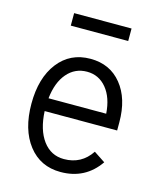

<svg xmlns="http://www.w3.org/2000/svg" viewBox="-105 -753 706 842"><g transform="rotate(15 248.0 -332.0)"><path d="M249 -442.4Q302.7 -442.4 337.4 -400.4Q372.1 -358.4 377 -286.1H115.2Q123 -359.4 158.7 -400.9Q194.3 -442.4 249 -442.4ZM249 12.7Q361.3 12.7 423.8 -78.1L372.1 -112.3Q328.1 -45.9 249 -45.9Q189.5 -45.9 153.3 -94.7Q117.2 -143.6 113.3 -227.5H442.4V-264.6Q442.4 -372.1 390.1 -436.5Q337.9 -501 249 -501Q157.2 -501 103 -431.2Q48.8 -361.3 48.8 -244.1Q48.8 -127 103 -57.1Q157.2 12.7 249 12.7ZM387.7 -619.1H127V-675.8H387.7Z"/></g></svg>

Font: Lohit Devanagari
Style: Regular
Weight: 400
Version: 2.95.4